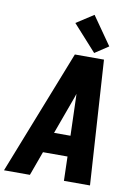

<svg xmlns="http://www.w3.org/2000/svg" viewBox="-126 -1050 806 1117"><g transform="rotate(10 277.0 -491.0)"><path d="M-22 0H131L183 -143H328L332 0H486L439 -735H267ZM227 -265 309 -490Q313 -501 316 -511Q317 -501 317 -490L324 -265ZM376 -763 456 -816 340 -982 238 -916Z"/></g></svg>

Font: Iosevka Sparkle Heavy
Style: Italic
Weight: 900
Italic angle: -9°
Designer: Belleve Invis
Foundry: Belleve Invis
Version: Version 4.5.0; ttfautohint (v1.8.3)